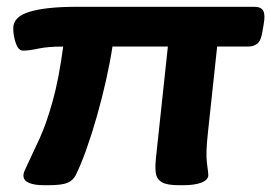

<svg xmlns="http://www.w3.org/2000/svg" viewBox="-20 -543 798 565"><path d="M109 2Q81 2 65 -5Q49 -12 49 -26Q49 -34 53.5 -43Q58 -52 65 -68Q78 -95 97 -136.5Q116 -178 134.5 -243.5Q153 -309 166 -406Q121 -406 93 -400Q65 -394 48 -394Q34 -394 26.5 -416Q19 -438 19 -460Q19 -494 67.5 -508.5Q116 -523 205 -523H728Q748 -523 754.5 -511.5Q761 -500 756 -472L752 -449Q748 -423 737 -414.5Q726 -406 711 -406H619L592 -154Q585 -93 589 -63Q593 -33 593 -28Q593 -14 573.5 -6Q554 2 519 2H506Q471 2 456 -7Q441 -16 438.5 -34Q436 -52 439 -79L474 -406H311Q304 -360 292 -306.5Q280 -253 265 -200.5Q250 -148 234 -103Q218 -58 203 -28Q195 -12 178.5 -5Q162 2 122 2Z"/></svg>

Font: Asap Expanded Expanded Regular
Style: Bold Italic
Weight: 700
Width: 7
Italic angle: -6°
Designer: Pablo Cosgaya
Foundry: Omnibus-Type
Version: Version 3.001; ttfautohint (v1.8.4.7-5d5b)